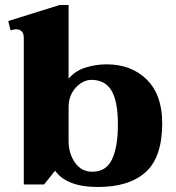

<svg xmlns="http://www.w3.org/2000/svg" viewBox="-20 -737 703 767"><path d="M200 -55 156 0H75V-586Q75 -620 43 -620Q39 -620 22 -616L13 -653L218 -717H254V-423Q282 -455 323 -467.5Q364 -480 405 -480Q505 -480 566.5 -419Q628 -358 628 -245Q628 -109 562 -49.5Q496 10 371 10Q247 10 200 -55ZM451 -240Q451 -332 425.5 -375Q400 -418 344 -418Q324 -418 303 -404.5Q282 -391 268 -366.5Q254 -342 254 -310V-174Q254 -124 279.5 -87.5Q305 -51 349 -51Q404 -51 427.5 -100.5Q451 -150 451 -240Z"/></svg>

Font: Taviraj
Style: Bold
Weight: 700
Designer: Katatrad Team
Foundry: CadsonDemak
Version: Version 1.001